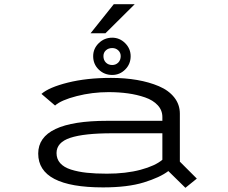

<svg xmlns="http://www.w3.org/2000/svg" viewBox="-20 -884 1090 917"><path d="M412.5 -725 523.5 -864H623.5L483.5 -725ZM516 -526Q478 -526 451.5 -551.8Q425 -577.5 425 -615.5Q425 -652 451.8 -678Q478.5 -704 516 -704Q551.5 -704 577.8 -677.8Q604 -651.5 604 -615.5Q604 -578 578 -552Q552 -526 516 -526ZM516 -573.5Q533 -573.5 544.8 -585.2Q556.5 -597 556.5 -616Q556.5 -632.5 544.8 -643.5Q533 -654.5 516 -654.5Q498 -654.5 486 -643.8Q474 -633 474 -616Q474 -597 485.8 -585.2Q497.5 -573.5 516 -573.5ZM510 -512Q577 -512 634.8 -502Q692.5 -492 739 -472.2Q785.5 -452.5 812.2 -418.8Q839 -385 839 -341V-112L920 -31L865.5 13L784 -67Q744 -36.5 667 -12.8Q590 11 472 11Q162.5 11 162.5 -150.5Q162.5 -307 493 -307H755.5V-325Q755.5 -357.5 733.2 -381.5Q711 -405.5 672.8 -418.8Q634.5 -432 591.2 -438Q548 -444 498.5 -444Q420.5 -444 346.2 -425Q272 -406 243 -380L178 -435.5Q214 -467 304 -489.5Q394 -512 510 -512ZM490.5 -54.5Q581.5 -54.5 651.5 -73.2Q721.5 -92 755.5 -121V-247.5H515.5Q381.5 -247.5 315.8 -225.8Q250 -204 250 -153Q250 -124.5 267.5 -104.8Q285 -85 318.8 -74.2Q352.5 -63.5 393.8 -59Q435 -54.5 490.5 -54.5Z"/></svg>

Font: League Mono Extended Light
Style: Regular
Weight: 300
Width: 9
Designer: Tyler Finck
Foundry: The League of Moveable Type / Tyler Finck
Version: Version 2.210